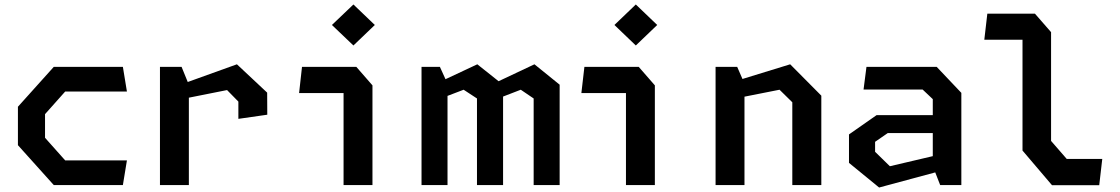

<svg xmlns="http://www.w3.org/2000/svg" viewBox="-20 -826 5000 857"><path d="M220 0H528.5L546.5 -110H271L181 -211V-316.5L271 -417.5H546.5L528.5 -527.5H220L60 -349.5V-178Z M1044 -295.5 1173 -314 1172.5 -412.5 1037.5 -539 818 -460 790.5 -527.5H694V0H823V-390L993.5 -424L1044 -372.5Z M1513.5 0H1642.5V-445L1570.5 -527.5H1328L1315 -410.5H1513.5ZM1557.5 -623 1653 -714.5 1557.5 -806 1461.5 -714.5Z M2362 0H2478V-448L2365.5 -539L2205.5 -463.5L2110.5 -539L1968.5 -472.5L1943.5 -527.5H1861.5V0H1977.5V-398L2049.5 -425.5L2109 -386.5V0H2225.5V-395L2304.5 -425.5L2362 -386.5Z M2774 0H2903V-445L2831 -527.5H2588.5L2575 -410.5H2774ZM2818 -623 2913.5 -714.5 2818 -806 2722.5 -714.5Z M3516.5 0H3646V-399L3507 -539L3294 -473.5L3270.5 -527.5H3174V0H3303V-394.5L3459.5 -425.5L3516.5 -369.5Z M4176.5 0H4271V-411.5L4161 -527.5H3847.5L3834.5 -426.5H4098L4143.5 -383.5V-312H3892.5L3769.5 -226V-99L3904 11L4154.5 -56.5ZM3886 -148.5V-193L3942.5 -232H4143.5V-129L3952 -84Z M4675.5 0.5H4886.5L4900 -116.5H4741.5L4671.5 -197V-682.5L4599.5 -765H4387L4373.5 -648.5H4544V-154Z"/></svg>

Font: Monaspace Krypton SemiBold
Style: Regular
Weight: 600
Designer: Riley Cran & the Lettermatic Team
Foundry: Lettermatic
Version: Version 1.200 (Monaspace Krypton)